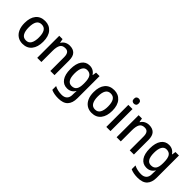

<svg xmlns="http://www.w3.org/2000/svg" viewBox="155 -1913 3321 3321"><g transform="rotate(45 1816.0 -252.5)"><path d="M507 -271Q507 -141 447 -65.5Q387 10 276 10Q207 10 155.5 -24Q104 -58 76 -121Q48 -184 48 -271Q48 -403 108 -476Q168 -549 279 -549Q381 -549 444 -477Q507 -405 507 -271ZM153 -270Q153 -177 183 -125.5Q213 -74 278 -74Q342 -74 372 -125.5Q402 -177 402 -271Q402 -364 372 -414Q342 -464 277 -464Q212 -464 182.5 -414Q153 -364 153 -270Z M881 -549Q964 -549 1008.5 -502.5Q1053 -456 1053 -355V0H951V-338Q951 -400 928.5 -431.5Q906 -463 857 -463Q787 -463 759.5 -415.5Q732 -368 732 -273V0H630V-539H711L724 -467H730Q753 -507 793 -528Q833 -549 881 -549Z M1367 -549Q1463 -549 1515 -469H1520L1531 -539H1616V3Q1616 119 1559 179.5Q1502 240 1380 240Q1277 240 1206 207V114Q1284 154 1380 154Q1444 154 1479 119.5Q1514 85 1514 18V0Q1514 -13 1515 -35Q1516 -57 1518 -72H1513Q1464 10 1366 10Q1275 10 1223.5 -62.5Q1172 -135 1172 -268Q1172 -402 1224 -475.5Q1276 -549 1367 -549ZM1390 -463Q1335 -463 1306 -412.5Q1277 -362 1277 -267Q1277 -75 1393 -75Q1457 -75 1486.5 -117Q1516 -159 1516 -247V-270Q1516 -372 1486 -417.5Q1456 -463 1390 -463Z M2197 -271Q2197 -141 2137 -65.5Q2077 10 1966 10Q1897 10 1845.5 -24Q1794 -58 1766 -121Q1738 -184 1738 -271Q1738 -403 1798 -476Q1858 -549 1969 -549Q2071 -549 2134 -477Q2197 -405 2197 -271ZM1843 -270Q1843 -177 1873 -125.5Q1903 -74 1968 -74Q2032 -74 2062 -125.5Q2092 -177 2092 -271Q2092 -364 2062 -414Q2032 -464 1967 -464Q1902 -464 1872.5 -414Q1843 -364 1843 -270Z M2372 -745Q2397 -745 2413.5 -730Q2430 -715 2430 -683Q2430 -651 2413.5 -636Q2397 -621 2372 -621Q2346 -621 2329.5 -636Q2313 -651 2313 -683Q2313 -715 2329.5 -730Q2346 -745 2372 -745ZM2422 -539V0H2320V-539Z M2823 -549Q2906 -549 2950.5 -502.5Q2995 -456 2995 -355V0H2893V-338Q2893 -400 2870.5 -431.5Q2848 -463 2799 -463Q2729 -463 2701.5 -415.5Q2674 -368 2674 -273V0H2572V-539H2653L2666 -467H2672Q2695 -507 2735 -528Q2775 -549 2823 -549Z M3309 -549Q3405 -549 3457 -469H3462L3473 -539H3558V3Q3558 119 3501 179.5Q3444 240 3322 240Q3219 240 3148 207V114Q3226 154 3322 154Q3386 154 3421 119.5Q3456 85 3456 18V0Q3456 -13 3457 -35Q3458 -57 3460 -72H3455Q3406 10 3308 10Q3217 10 3165.5 -62.5Q3114 -135 3114 -268Q3114 -402 3166 -475.5Q3218 -549 3309 -549ZM3332 -463Q3277 -463 3248 -412.5Q3219 -362 3219 -267Q3219 -75 3335 -75Q3399 -75 3428.5 -117Q3458 -159 3458 -247V-270Q3458 -372 3428 -417.5Q3398 -463 3332 -463Z"/></g></svg>

Font: Noto Sans Lao UI SemCond Med
Style: Regular
Weight: 500
Width: 4
Designer: Monotype Design Team
Foundry: Monotype Imaging Inc.
Version: Version 2.000; ttfautohint (v1.8.4.7-5d5b)